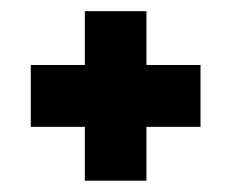

<svg xmlns="http://www.w3.org/2000/svg" viewBox="-20 -508 412 338"><path d="M34.2 -284.7V-393.6H129.4V-488.3H237.8V-393.6H333V-284.7H237.8V-189.9H129.4V-284.7Z"/></svg>

Font: Oswald-Bold
Style: Bold
Weight: 700
Designer: vernon adams
Foundry: vernon adams
Version: Version 2.002; ttfautohint (v0.92.18-e454-dirty) -l 8 -r 50 